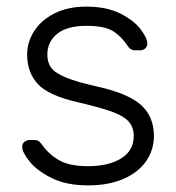

<svg xmlns="http://www.w3.org/2000/svg" viewBox="-20 -550 532 580"><path d="M62 -385Q62 -422 82.5 -455Q103 -488 143.5 -509Q184 -530 241 -530Q301 -530 342.5 -509.5Q384 -489 404.5 -462Q425 -435 425 -418Q425 -409 418.5 -403.5Q412 -398 403 -398H388Q374 -398 366 -411Q346 -441 320.5 -456.5Q295 -472 241 -472Q183 -472 153 -448Q123 -424 123 -385Q123 -361 135 -345Q147 -329 180 -315.5Q213 -302 276 -288Q369 -267 407 -232Q445 -197 445 -139Q445 -98 422 -64Q399 -30 354 -10Q309 10 246 10Q181 10 136.5 -12Q92 -34 69.5 -62Q47 -90 47 -107Q47 -116 54 -121.5Q61 -127 69 -127H84Q91 -127 95.5 -124.5Q100 -122 106 -114Q128 -83 159.5 -65.5Q191 -48 246 -48Q308 -48 346 -71.5Q384 -95 384 -139Q384 -166 368.5 -183Q353 -200 318.5 -212.5Q284 -225 216 -241Q127 -261 94.5 -296Q62 -331 62 -385Z"/></svg>

Font: Rubik
Style: Regular
Weight: 300
Designer: Hubert & Fischer
Foundry: Hubert & Fischer
Version: Version 1.100